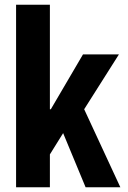

<svg xmlns="http://www.w3.org/2000/svg" viewBox="-20 -792 540 812"><path d="M48 0H191V-139L247 -229L342 0H489L336 -330L483 -562H331L195 -330H191V-772H48Z"/></svg>

Font: Noto Sans Mono CJK HK
Style: Bold
Weight: 700
Designer: Ryoko NISHIZUKA 西塚涼子 (kana, bopomofo & ideographs); Paul D. Hunt (Latin, Greek & Cyrillic); Sandoll Communications 산돌커뮤니
Foundry: Adobe
Version: Version 2.004;hotconv 1.0.118;makeotfexe 2.5.65603